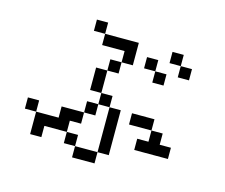

<svg xmlns="http://www.w3.org/2000/svg" viewBox="-105 -891 1209 1032"><g transform="rotate(15 500.0 -375.0)"><path d="M875 -125V-187.5H812.5V-250H750V-187.5H687.5V-125ZM750 -500V-562.5H687.5V-500ZM875 -562.5V-625H812.5V-562.5ZM375 -62.5V0H500V-62.5ZM375 -62.5V-125H312.5V-62.5ZM500 -62.5H562.5Q562.5 -62.5 562.5 -312.5H500Q500 -312.5 500 -62.5ZM187.5 -125H312.5V-187.5H375V-250H250V-187.5H125Q125 -187.5 125 -62.5H187.5ZM125 -187.5V-250H62.5V-187.5ZM375 -250H437.5V-312.5H375ZM750 -250V-312.5H625V-250ZM437.5 -312.5H500V-375H437.5ZM437.5 -375Q437.5 -375 437.5 -500H375Q375 -500 375 -375ZM437.5 -500H500V-562.5H437.5ZM500 -562.5H562.5Q562.5 -562.5 562.5 -687.5H375V-625H500ZM687.5 -562.5V-625H625V-562.5ZM812.5 -625V-687.5H750V-625ZM375 -687.5V-750H312.5V-687.5Z"/></g></svg>

Font: Unifont
Style: Regular
Weight: 500
Version: Version 15.1.04